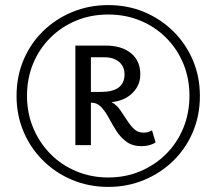

<svg xmlns="http://www.w3.org/2000/svg" viewBox="-20 -726 850 754"><path d="M405 8Q329 8 263.5 -19.5Q198 -47 149 -95.5Q100 -144 72.5 -209Q45 -274 45 -349Q45 -425 72 -489.5Q99 -554 148 -602.5Q197 -651 263 -678.5Q329 -706 405 -706Q482 -706 547 -678.5Q612 -651 661 -602.5Q710 -554 737.5 -489.5Q765 -425 765 -349Q765 -273 737.5 -208Q710 -143 661 -95Q612 -47 546.5 -19.5Q481 8 405 8ZM405 -29Q473 -29 531 -53.5Q589 -78 632.5 -121.5Q676 -165 700 -223.5Q724 -282 724 -350Q724 -418 700 -476Q676 -534 632.5 -577.5Q589 -621 531 -645Q473 -669 405 -669Q337 -669 279 -645Q221 -621 177.5 -577.5Q134 -534 110 -476Q86 -418 86 -350Q86 -282 110.5 -223.5Q135 -165 178 -121.5Q221 -78 279.5 -53.5Q338 -29 405 -29ZM535 -152Q500 -152 476.5 -169.5Q453 -187 437 -212Q421 -237 407.5 -262.5Q394 -288 377.5 -305.5Q361 -323 337 -323V-156H276V-547H395Q458 -547 494.5 -517Q531 -487 531 -434Q531 -391 500 -360.5Q469 -330 418 -325Q438 -314 452 -294Q466 -274 479 -253.5Q492 -233 507 -219Q522 -205 544 -205Q561 -205 577 -214L591 -167Q570 -152 535 -152ZM391 -501H337V-365H376Q469 -365 469 -434Q469 -465 447.5 -483Q426 -501 391 -501Z"/></svg>

Font: LivvicRegular
Style: Regular
Weight: 400
Designer: Jacques Le Bailly, Baron von Fonthausen
Version: Version 1.001; ttfautohint (v1.8.2)